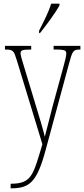

<svg xmlns="http://www.w3.org/2000/svg" viewBox="-20 -786 458 1046"><path d="M193 -619V-606H198C236 -653 285 -721 304 -756V-766H259C245 -721 223 -678 193 -619ZM38 215V240H39C141 240 181 208 229 30L354 -432C374 -506 377 -516 413 -516H418V-536H272V-516H290C338 -516 341 -508 341 -494C341 -479 334 -454 326 -424L265 -201C249 -134 233 -78 224 -41C216 -77 196 -143 171 -225L111 -423C100 -459 92 -484 92 -495C92 -512 101 -516 147 -516H150V-536H7V-516H8C53 -516 55 -511 73 -453L211 0C160 169 153 215 38 215Z"/></svg>

Font: Noto Serif ExtraCondensed Thin
Style: Regular
Weight: 100
Width: 2
Designer: Monotype Design Team
Foundry: Monotype Imaging Inc.
Version: Version 2.013